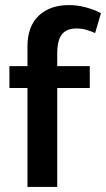

<svg xmlns="http://www.w3.org/2000/svg" viewBox="-20 -735 417 755"><path d="M251 -715Q285 -715 318 -706Q351 -697 377 -683L354 -605Q336 -613 318.5 -618Q301 -623 281 -623Q242 -623 223.5 -600Q205 -577 205 -523V-475H333V-389H205V0H88V-389H17V-475H88V-552Q88 -631 132 -673Q176 -715 251 -715Z"/></svg>

Font: Ek Mukta SemiBold
Style: Regular
Weight: 600
Designer: Girish Dalvi and Yashodeep Gholap
Foundry: Ek Type
Version: Version 2.538;PS 1.002;hotconv 16.6.51;makeotf.lib2.5.65220;